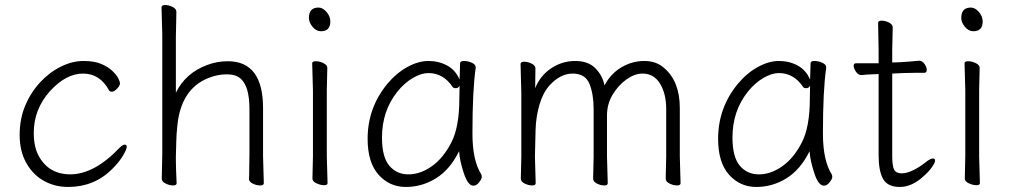

<svg xmlns="http://www.w3.org/2000/svg" viewBox="-20 -726 4010 762"><path d="M475 -152Q483 -152 483 -143Q483 -134 468.5 -109Q454 -84 425 -55Q354 16 250 16Q198 16 154.5 -8Q111 -32 84.5 -79Q58 -126 58 -190Q58 -254 80 -306.5Q102 -359 139 -399Q176 -439 221.5 -461.5Q267 -484 311 -484Q355 -484 382.5 -472Q410 -460 426 -444.5Q442 -429 449 -416Q456 -403 456 -394.5Q456 -386 444.5 -374Q433 -362 424.5 -362Q416 -362 413 -367Q377 -434 309.5 -434Q242 -434 178 -364Q114 -292 114 -199Q114 -142 134.5 -105.5Q155 -69 186.5 -51.5Q218 -34 258 -34Q354 -34 454 -139Q467 -152 475 -152Z M1024 -105 1027 1Q1027 10 1012.5 10Q998 10 983 2.5Q968 -5 968 -16V-17Q969 -25 969 -44L970 -115V-293Q970 -382 936 -413Q917 -431 880 -431Q843 -431 806 -416Q698 -372 684 -228Q680 -194 679.5 -161.5Q679 -129 678 -105V-89Q678 -59 681 1Q681 10 667 10Q653 10 637.5 2.5Q622 -5 622 -17L624 -115V-590L621 -697Q621 -706 635.5 -706Q650 -706 665 -698.5Q680 -691 680 -679L678 -580V-358Q716 -436 802 -468Q841 -483 884 -483Q1024 -483 1024 -297Z M1206 -655Q1206 -696 1244 -696Q1261 -696 1276 -678.5Q1291 -661 1291 -641Q1291 -602 1254 -602Q1235 -602 1220.5 -619.5Q1206 -637 1206 -655ZM1220 -17 1222 -105V-368L1219 -475Q1219 -483 1233.5 -483Q1248 -483 1263.5 -475.5Q1279 -468 1279 -457L1277 -368V-105L1280 1Q1280 9 1266 9Q1252 9 1236 1.5Q1220 -6 1220 -17Z M1868 -457Q1855 -368 1855 -196Q1855 -89 1890 -34Q1892 -30 1892 -23Q1892 -16 1881.5 -2.5Q1871 11 1859 11Q1837 11 1820.5 -39.5Q1804 -90 1802 -126Q1766 -53 1710.5 -18.5Q1655 16 1590.5 16Q1526 16 1482.5 -32.5Q1439 -81 1439 -175Q1439 -298 1517 -393Q1553 -436 1596.5 -460Q1640 -484 1680.5 -484Q1721 -484 1754.5 -466Q1788 -448 1804 -410Q1806 -456 1806 -475Q1806 -484 1821.5 -484Q1837 -484 1852.5 -477Q1868 -470 1868 -459ZM1804 -386Q1799 -376 1789.5 -376Q1780 -376 1777 -380Q1740 -436 1680 -436Q1652 -436 1618.5 -416.5Q1585 -397 1557 -362Q1496 -286 1496 -180Q1496 -103 1525 -68.5Q1554 -34 1601 -34Q1648 -34 1693.5 -66Q1739 -98 1771 -160Q1803 -222 1803 -334Q1803 -361 1804 -386Z M2622 -17 2624 -105V-293Q2624 -354 2599.5 -394Q2575 -434 2530 -434Q2499 -434 2466.5 -411Q2434 -388 2411.5 -350.5Q2389 -313 2389 -268V-105L2392 1Q2392 10 2378 10Q2364 10 2349 2.5Q2334 -5 2334 -17L2336 -105V-293Q2336 -352 2319.5 -393Q2303 -434 2253 -434Q2203 -434 2160 -386Q2135 -358 2121 -310.5Q2107 -263 2105.5 -209.5Q2104 -156 2103 -105L2106 1Q2106 10 2092 10Q2078 10 2062.5 2.5Q2047 -5 2047 -17L2049 -105V-356L2046 -472Q2046 -481 2060.5 -481Q2075 -481 2090 -473.5Q2105 -466 2105 -454Q2105 -442 2104.5 -420.5Q2104 -399 2104 -376Q2124 -426 2167.5 -455Q2211 -484 2263 -484Q2315 -484 2343.5 -454.5Q2372 -425 2379 -387Q2404 -434 2446.5 -459Q2489 -484 2537 -484Q2585 -484 2616 -456Q2678 -403 2678 -297V-105L2681 1Q2681 10 2667 10Q2653 10 2637.5 2.5Q2622 -5 2622 -17Z M3259 -457Q3246 -368 3246 -196Q3246 -89 3281 -34Q3283 -30 3283 -23Q3283 -16 3272.5 -2.5Q3262 11 3250 11Q3228 11 3211.5 -39.5Q3195 -90 3193 -126Q3157 -53 3101.5 -18.5Q3046 16 2981.5 16Q2917 16 2873.5 -32.5Q2830 -81 2830 -175Q2830 -298 2908 -393Q2944 -436 2987.5 -460Q3031 -484 3071.5 -484Q3112 -484 3145.5 -466Q3179 -448 3195 -410Q3197 -456 3197 -475Q3197 -484 3212.5 -484Q3228 -484 3243.5 -477Q3259 -470 3259 -459ZM3195 -386Q3190 -376 3180.5 -376Q3171 -376 3168 -380Q3131 -436 3071 -436Q3043 -436 3009.5 -416.5Q2976 -397 2948 -362Q2887 -286 2887 -180Q2887 -103 2916 -68.5Q2945 -34 2992 -34Q3039 -34 3084.5 -66Q3130 -98 3162 -160Q3194 -222 3194 -334Q3194 -361 3195 -386Z M3523 -617 3521 -528V-478L3551 -479Q3587 -481 3627 -485H3628Q3640 -485 3649 -472.5Q3658 -460 3658 -448.5Q3658 -437 3648 -437H3610Q3582 -437 3562 -436L3521 -434V-108Q3521 -66 3529 -52Q3537 -38 3559 -38Q3599 -38 3663 -89Q3675 -97 3683 -97Q3691 -97 3691 -88.5Q3691 -80 3679 -63Q3667 -46 3647 -28Q3600 16 3551.5 16Q3503 16 3485 -15.5Q3467 -47 3467 -110V-432H3463Q3441 -431 3420 -430L3399 -428Q3386 -428 3377 -441.5Q3368 -455 3368 -465Q3368 -475 3378 -475H3467V-528L3465 -635Q3465 -644 3479 -644Q3493 -644 3508 -636.5Q3523 -629 3523 -617Z M3795 -655Q3795 -696 3833 -696Q3850 -696 3865 -678.5Q3880 -661 3880 -641Q3880 -602 3843 -602Q3824 -602 3809.5 -619.5Q3795 -637 3795 -655ZM3809 -17 3811 -105V-368L3808 -475Q3808 -483 3822.5 -483Q3837 -483 3852.5 -475.5Q3868 -468 3868 -457L3866 -368V-105L3869 1Q3869 9 3855 9Q3841 9 3825 1.5Q3809 -6 3809 -17Z"/></svg>

Font: LXGW WenKai Light
Style: Regular
Weight: 300
Designer: LXGW / Fontworks Inc.
Foundry: LXGW / Fontworks Inc.
Version: Version 1.501; October 10, 2024